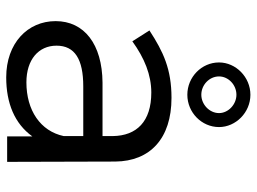

<svg xmlns="http://www.w3.org/2000/svg" viewBox="-124 -699 826 618"><g transform="rotate(90 289.0 -390.0)"><path d="M285 -580C342 -580 389 -626 389 -682C389 -736 342 -783 285 -783C228 -783 181 -736 181 -682C181 -626 228 -580 285 -580ZM285 -738C316 -738 344 -712 344 -682C344 -651 316 -625 285 -625C253 -625 226 -651 226 -682C226 -712 253 -738 285 -738ZM501 0 500 -348C499 -460 426 -529 295 -529C203 -529 147 -503 78 -458L113 -403C167 -442 221 -464 278 -464C371 -464 417 -417 418 -340V-307H246C122 -306 48 -248 48 -156C48 -66 119 3 229 3C312 3 378 -24 419 -81V0ZM245 -62C172 -62 127 -101 127 -159C127 -218 171 -245 258 -245H418V-182C402 -107 335 -62 245 -62Z"/></g></svg>

Font: Juman Normal
Style: Regular
Weight: 300
Designer: Bandar Raffah (Arabic) Julieta Ulanovsky (Latin)
Foundry: Caramella
Version: Version 5.022;PS 005.022;hotconv 1.0.88;makeotf.lib2.5.64775